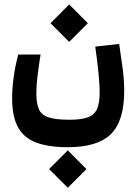

<svg xmlns="http://www.w3.org/2000/svg" viewBox="-20 -488 626 874"><path d="M289.1 182.1Q200.2 182.1 144 160.6Q87.9 139.2 61.5 90.3Q35.2 41.5 35.2 -40.5Q35.2 -85 42.2 -136.7Q49.3 -188.5 63 -239.7H164.6Q156.7 -190.4 151.1 -145.3Q145.5 -100.1 145.5 -63Q145.5 -16.6 157.2 9.5Q168.9 35.6 201.7 46.4Q234.4 57.1 296.9 57.1Q350.6 57.1 380.4 45.9Q410.2 34.7 421.9 7.6Q433.6 -19.5 433.6 -66.4Q433.6 -107.4 427.7 -162.1Q421.9 -216.8 413.6 -275.9L522.5 -288.1Q531.7 -227.1 538.6 -174.1Q545.4 -121.1 545.4 -74.2Q545.4 62.5 484.9 122.3Q424.3 182.1 289.1 182.1ZM294.9 -297.4 210 -382.3 294.9 -467.8 379.9 -382.3ZM288.6 366.7 203.6 281.7 288.6 196.3 373.5 281.7Z"/></svg>

Font: Cascadia Mono NF SemiBold
Style: Regular
Weight: 600
Monospace: yes
Designer: Aaron Bell
Foundry: Saja Typeworks
Version: Version 2404.023; ttfautohint (v1.8.4)